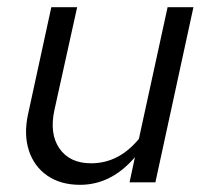

<svg xmlns="http://www.w3.org/2000/svg" viewBox="-20 -508 581 535"><path d="M203 7Q149 7 112 -18.5Q75 -44 60.5 -88.5Q46 -133 58 -189L123 -488H195L132 -203Q117 -136 145.5 -94.5Q174 -53 234 -53Q311 -53 367 -121L447 -488H519L413 0H341L356 -70Q290 7 203 7Z"/></svg>

Font: Red Hat Text VF
Style: Italic
Weight: 400
Italic angle: -12°
Designer: Pentagram, MCKL
Foundry: Pentagram, MCKL
Version: Version 1.023